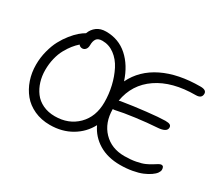

<svg xmlns="http://www.w3.org/2000/svg" viewBox="-129 -985 1436 1269"><g transform="rotate(30 589.5 -350.5)"><path d="M347.2 9.8Q281.2 9.8 227.8 -14.6Q174.3 -39.1 140.4 -80.6Q106.4 -122.1 88.1 -175.8Q69.8 -229.5 69.8 -290Q69.8 -344.7 83.3 -396Q96.7 -447.3 116.7 -484.6Q136.7 -522 162.1 -553.7Q187.5 -585.4 209.7 -604.5Q231.9 -623.5 252 -634.8Q264.6 -669.4 292.7 -690.2Q320.8 -710.9 362.8 -710.9Q458.5 -710.9 526.9 -649.9Q595.2 -588.9 628.9 -484.9Q682.1 -593.8 798.8 -650.9Q915.5 -708 1084 -708Q1129.9 -708 1129.9 -679.2Q1129.9 -643.1 1085 -643.1Q906.7 -643.1 795.7 -567.4Q684.6 -491.7 662.1 -356.9Q675.3 -360.8 685.1 -361.8Q762.7 -374.5 856.2 -385Q949.7 -395.5 996.1 -396Q1022 -396 1032 -389.6Q1042 -383.3 1042 -370.1Q1042 -334 969.2 -330.1Q898.9 -325.7 812 -314.2Q725.1 -302.7 674.8 -291Q668 -289.1 655.8 -289.1Q656.2 -185.1 717.3 -121.6Q778.3 -58.1 877 -58.1Q924.8 -58.1 964.1 -65.7Q1003.4 -73.2 1027.1 -84Q1050.8 -94.7 1068.1 -105.7Q1085.4 -116.7 1098.1 -124.3Q1110.8 -131.8 1119.1 -131.8Q1138.2 -131.8 1138.2 -104Q1138.2 -92.3 1128.2 -77.9Q1118.2 -63.5 1096.7 -48.6Q1075.2 -33.7 1045.7 -21.2Q1016.1 -8.8 972.9 -1Q929.7 6.8 880.9 6.8Q787.6 6.8 720.2 -33.4Q652.8 -73.7 619.1 -145Q581.5 -73.7 510.5 -32Q439.5 9.8 347.2 9.8ZM140.1 -290Q140.1 -243.7 152.8 -202.4Q165.5 -161.1 190.2 -127.9Q214.8 -94.7 255.4 -75.4Q295.9 -56.2 347.2 -56.2Q451.7 -56.2 518.8 -122.8Q585.9 -189.5 585.9 -299.8Q585.9 -361.8 571.8 -422.4Q557.6 -482.9 531.7 -533.4Q505.9 -584 464.1 -615Q422.4 -646 372.1 -646Q339.8 -646 327.4 -628.7Q314.9 -611.3 314.9 -580.1Q314.9 -559.1 304.7 -547.1Q294.4 -535.2 279.8 -535.2Q263.7 -535.2 252.9 -548.8Q232.4 -530.8 214.1 -507.8Q195.8 -484.9 178.2 -453.1Q160.6 -421.4 150.4 -379.2Q140.1 -336.9 140.1 -290Z"/></g></svg>

Font: Shantell Sans Normal
Style: Regular
Weight: 300
Designer: Stephen Nixon, Anya Danilova, Shantell Martin
Foundry: Arrow Type
Version: Version 1.006;[559af2be0]